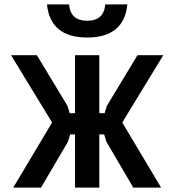

<svg xmlns="http://www.w3.org/2000/svg" viewBox="-20 -850 790 870"><path d="M462 -208 452 -241H420V-337H454L464 -370L603 -600H720L534 -295L710 0H584ZM216 -295 30 -600H147L286 -370L296 -337H330V-241H298L288 -208L166 0H40ZM320 -600H430V0H320ZM375 -756Q413 -756 433.5 -774.5Q454 -793 457 -830H557Q550 -756 504.5 -718Q459 -680 375 -680Q291 -680 245.5 -718Q200 -756 193 -830H293Q296 -793 316.5 -774.5Q337 -756 375 -756Z"/></svg>

Font: Martian Mono VF sWd Rg
Style: Regular
Weight: 400
Width: 6
Monospace: yes
Designer: Roman Shamin
Foundry: Evil Martians
Version: Version 1.100